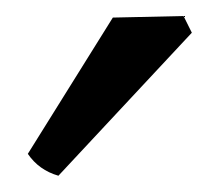

<svg xmlns="http://www.w3.org/2000/svg" viewBox="-20 -756 270 236"><path d="M51.8 -540Q27.8 -546.9 14.2 -566.9L118.7 -734.4L205.6 -736.3L215.8 -715.8Z"/></svg>

Font: Fjord
Style: One
Weight: 400
Designer: Viktoriya Grabowska
Foundry: Viktoriya Grabowska
Version: Version 1.002